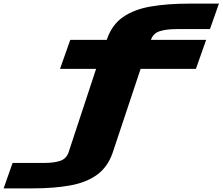

<svg xmlns="http://www.w3.org/2000/svg" viewBox="-297 -806 1228 1059"><path d="M-277 233 -227.5 92.5H-48Q1 92.5 34.8 81.2Q68.5 70 81 35L233 -426H34L90.5 -586H291.5L294 -592.5Q321.5 -670.5 381.8 -712.2Q442 -754 533.8 -770Q625.5 -786 747 -786H910.5L861 -645.5H677Q622.5 -645.5 586 -634.5Q549.5 -623.5 537 -590L535 -586H840L783.5 -426H478.5L324 37.5Q296.5 116 237.5 158.5Q178.5 201 89.2 217Q0 233 -118 233Z"/></svg>

Font: Anybody UltraExpanded ExtraBold
Style: Italic
Weight: 800
Width: 9
Italic angle: -10°
Designer: Tyler Finck
Foundry: Etcetera Type Company
Version: Version 1.010; ttfautohint (v1.8.3) -l 8 -r 50 -G 200 -x 14 